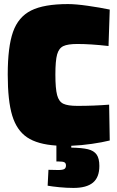

<svg xmlns="http://www.w3.org/2000/svg" viewBox="-20 -703 573 943"><path d="M330 13V22Q383 23 412 30Q441 37 454.5 56Q468 75 468 112Q468 168 436.5 194Q405 220 341 220Q307 220 271.5 216.5Q236 213 214 209L218 131L266 132Q288 132 296 127Q304 122 304 110Q304 98 296 94Q288 90 266 90H257V12Q164 6 113 -28.5Q62 -63 40 -135.5Q18 -208 18 -337Q18 -473 44 -546.5Q70 -620 133 -651.5Q196 -683 314 -683Q352 -683 411.5 -674.5Q471 -666 519 -656L513 -477Q425 -487 360 -487Q313 -487 291 -476.5Q269 -466 260.5 -435.5Q252 -405 252 -337Q252 -268 260.5 -236Q269 -204 291 -193.5Q313 -183 360 -183Q442 -183 516 -189L519 -13Q483 -4 431.5 3.5Q380 11 330 13Z"/></svg>

Font: Cairo Black
Style: Regular
Weight: 900
Designer: Mohamed Gaber, Accademia di Belle Arti di Urbino and others
Foundry: Kief Type Foundry, Accademia di Belle Arti di Urbino and others
Version: Version 3.011